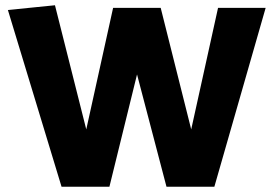

<svg xmlns="http://www.w3.org/2000/svg" viewBox="-20 -710 1040 730"><path d="M990 -680 795 0H613L501 -427L396 0H214L10 -672L189 -690L308 -218L410 -680H591L707 -218L809 -680Z"/></svg>

Font: Catamaran Thin Black
Style: Regular
Weight: 900
Version: Version 2.000